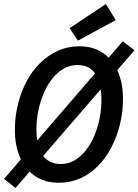

<svg xmlns="http://www.w3.org/2000/svg" viewBox="-39 -896 688 954"><path d="M253 12Q185 12 136.5 -20.5Q88 -53 61.5 -112Q35 -171 35 -250Q35 -316 50 -377Q65 -438 92.5 -490.5Q120 -543 159.5 -582Q199 -621 248.5 -643.5Q298 -666 356 -666Q423 -666 471.5 -633.5Q520 -601 546 -542.5Q572 -484 572 -403Q572 -339 557 -278Q542 -217 514.5 -164Q487 -111 448 -71.5Q409 -32 360 -10Q311 12 253 12ZM263 -81Q300 -81 331 -99Q362 -117 387 -148.5Q412 -180 429.5 -221Q447 -262 456 -308Q465 -354 465 -401Q465 -458 451.5 -496Q438 -534 412 -553.5Q386 -573 346 -573Q309 -573 277.5 -555Q246 -537 221 -505.5Q196 -474 178.5 -433Q161 -392 151.5 -346Q142 -300 142 -254Q142 -197 155.5 -158.5Q169 -120 196.5 -100.5Q224 -81 263 -81ZM38 38 -19 -7 571 -691 629 -646ZM348 -694 307 -756 487 -876 536 -796Z"/></svg>

Font: Source Code Pro SemiBold
Style: Italic
Weight: 600
Italic angle: -11°
Monospace: yes
Designer: Paul D. Hunt, Teo Tuominen
Foundry: Adobe Systems Incorporated
Version: Version 1.016;hotconv 1.0.116;makeotfexe 2.5.65601